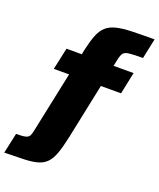

<svg xmlns="http://www.w3.org/2000/svg" viewBox="-224 -844 949 1146"><g transform="rotate(20 250.0 -271.0)"><path d="M-56 200 -28 71Q12 71 30.5 66.5Q49 62 55.5 50.5Q62 39 66 19L148 -371H51L81 -510H178L185 -544Q198 -602 213 -639Q228 -676 252 -697.5Q276 -719 314 -728.5Q352 -738 411 -740Q470 -742 556 -742L529 -614Q472 -614 444 -611Q416 -608 406 -596Q396 -584 390 -557L380 -510H507L478 -371H350L276 -17Q262 48 247.5 88.5Q233 129 211.5 152Q190 175 156.5 185Q123 195 71 197Q19 199 -56 200Z"/></g></svg>

Font: Saira SemiExpanded ExtraBold
Style: Italic
Weight: 800
Width: 6
Italic angle: -12°
Designer: Hector Gatti with collaboration of the Omnibus-Type team
Foundry: Omnibus-Type
Version: Version 1.101